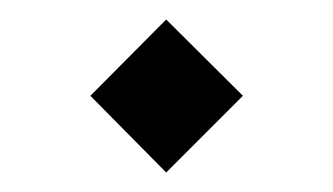

<svg xmlns="http://www.w3.org/2000/svg" viewBox="-20 -318 343 198"><path d="M151.4 -297.9 230.5 -219.2 151.4 -140.1 73.2 -219.2Z"/></svg>

Font: Estedad-FD Thin
Style: Regular
Weight: 100
Designer: Amin Abedi
Version: Version 7.3